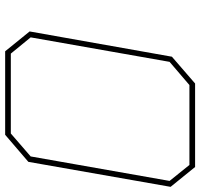

<svg xmlns="http://www.w3.org/2000/svg" viewBox="-36 -741 777 745"><g transform="rotate(90 352.5 -368.5)"><path d="M179 0 102 -95 200 -647 304 -737H628L705 -642L608 -90L503 0ZM188 -22H498L587 -99L682 -638L620 -715H310L220 -638L125 -99Z"/></g></svg>

Font: Tomorrow Thin
Style: Italic
Weight: 250
Italic angle: -10°
Designer: Tony de Marco, Monica Rizzolli
Foundry: Just in Type
Version: Version 2.002